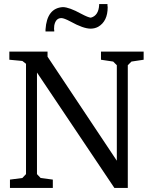

<svg xmlns="http://www.w3.org/2000/svg" viewBox="-20 -925 753 945"><path d="M26 -631V-671H214V-646L555 -134V-604L537 -622L477 -631V-671H687V-631L627 -622L609 -604V0H543L162 -568V-68L180 -49L240 -41V0H29V-41L90 -49L108 -68V-611L90 -625ZM204 -770Q204 -770 204 -780Q211 -885 289 -890Q320 -890 380 -857Q414 -839 427 -838Q465 -848 468 -900V-905H509Q509 -903 509 -897Q509 -892 510 -890Q510 -820 463 -793Q446 -784 426 -784Q390 -784 327 -819Q295 -836 282 -836Q254 -836 247 -799Q246 -790 246 -782Q247 -780 247 -776Q247 -772 247 -770Z"/></svg>

Font: Khartiya
Style: Regular
Weight: 500
Version: Version 1.0.1